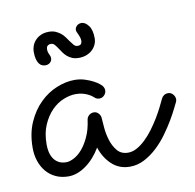

<svg xmlns="http://www.w3.org/2000/svg" viewBox="-54 -435 505 497"><g transform="rotate(-10 198.5 -186.0)"><path d="M396 -136.2Q394 -132.3 387.9 -119.9Q381.8 -107.4 372.3 -91.3Q362.8 -75.2 350.1 -57.6Q337.4 -40 321.8 -25.4Q306.2 -10.7 288.1 -1.2Q270 8.3 250 8.3Q221.7 8.3 202.4 -9.8Q183.1 -27.8 174.3 -55.2Q157.7 -27.3 134.8 -11Q111.8 5.4 88.9 5.4Q70.8 5.4 56.2 -1.2Q41.5 -7.8 31.2 -19.8Q21 -31.7 15.4 -47.9Q9.8 -64 9.8 -83Q9.8 -121.1 22.7 -150.1Q35.6 -179.2 55.7 -198.7Q75.7 -218.3 99.9 -228Q124 -237.8 146.5 -237.8Q161.6 -237.8 174.3 -233.6Q187 -229.5 196 -224.6Q205.1 -219.7 210 -215.6Q214.8 -211.4 215.3 -210.9Q220.7 -204.6 220.7 -197.8Q220.7 -190.4 215.3 -184.8Q210 -179.2 202.6 -179.2Q194.8 -179.2 189.5 -184.6Q188.5 -185.5 185.1 -188.2Q181.6 -190.9 175.8 -193.8Q169.9 -196.8 161.9 -199Q153.8 -201.2 143.6 -201.2Q128.4 -201.2 111.3 -194.3Q94.2 -187.5 80.1 -173.1Q65.9 -158.7 56.4 -137Q46.9 -115.2 46.9 -85.4Q46.9 -76.2 48.8 -66.7Q50.8 -57.1 55.7 -49.3Q60.5 -41.5 68.8 -36.6Q77.1 -31.7 89.4 -31.7Q98.1 -31.7 109.6 -37.6Q121.1 -43.5 131.6 -55.7Q142.1 -67.9 150.6 -86.4Q159.2 -105 162.6 -130.4Q163.6 -137.2 168.9 -141.8Q174.3 -146.5 181.6 -146.5Q188.5 -146.5 193.6 -141.1Q198.7 -135.7 199.2 -128.9Q199.7 -119.6 201.2 -102.8Q202.6 -85.9 207.8 -69.3Q212.9 -52.7 223.1 -40.5Q233.4 -28.3 251.5 -28.3Q263.2 -28.3 274.7 -34.7Q286.1 -41 297.1 -51.5Q308.1 -62 318.1 -75.4Q328.1 -88.9 336.4 -102.5Q344.7 -116.2 351.1 -128.9Q357.4 -141.6 361.8 -150.9Q364.3 -156.2 368.9 -159.2Q373.5 -162.1 378.9 -162.1Q387.2 -162.1 392.3 -156Q397.5 -149.9 397.5 -143.1Q397.5 -139.6 396 -136.2ZM217.3 -335Q217.3 -326.2 213.6 -318.4Q210 -310.5 203.6 -304.7Q197.3 -298.8 188.2 -295.4Q179.2 -292 168.5 -292Q158.7 -292 151.4 -294.9Q144 -297.9 138.4 -302.7Q132.8 -307.6 128.9 -313Q125 -318.4 121.6 -323.7Q117.2 -330.6 113 -335.4Q108.9 -340.3 103 -340.3Q98.6 -340.3 95.9 -338.6Q93.3 -336.9 92.3 -335Q91.3 -333 91.1 -330.8Q90.8 -328.6 90.8 -328.1Q90.8 -323.2 92 -319.6Q93.3 -315.9 95.2 -312Q96.2 -310.1 96.7 -308.1Q97.2 -306.2 97.2 -303.7Q97.2 -297.4 92.3 -292.7Q87.4 -288.1 79.6 -288.1Q75.7 -288.1 71.3 -289.8Q66.9 -291.5 63.5 -295.9Q60.1 -300.3 57.9 -308.1Q55.7 -315.9 55.7 -328.1Q55.7 -335.9 58.8 -344Q62 -352.1 67.9 -358.2Q73.7 -364.3 82.5 -368.2Q91.3 -372.1 103 -372.1Q113.3 -372.1 120.6 -368.9Q127.9 -365.7 133.8 -361.1Q139.6 -356.4 143.8 -350.6Q147.9 -344.7 151.4 -339.8Q156.2 -333 160.4 -328.1Q164.6 -323.2 170.4 -323.2Q178.2 -323.2 180.2 -327.4Q182.1 -331.5 182.1 -334Q182.1 -339.8 180.2 -345Q178.2 -350.1 176.3 -354.5Q172.9 -360.4 172.9 -364.3Q172.9 -370.1 177.7 -375Q182.6 -379.9 190.4 -379.9Q199.7 -379.9 208.5 -368.7Q217.3 -357.4 217.3 -335Z"/></g></svg>

Font: Sacramento
Style: Regular
Weight: 400
Designer: Astigmatic (AOETI)
Foundry: Astigmatic (AOETI)
Version: Version 1.000